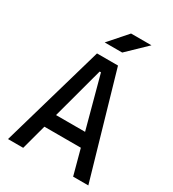

<svg xmlns="http://www.w3.org/2000/svg" viewBox="-212 -1008 1009 1122"><g transform="rotate(30 293.0 -447.0)"><path d="M22 0 222.2 -693.4H363.8L564 0H461.4L297.4 -609.4H288.6L124.5 0ZM114.7 -168.9V-261.7H466.3V-168.9ZM229 -771.5 336.4 -893.6H474.1L347.2 -771.5Z"/></g></svg>

Font: Cascadia Mono PL
Style: Regular
Weight: 400
Monospace: yes
Designer: Aaron Bell
Foundry: Saja Typeworks
Version: Version 2102.003